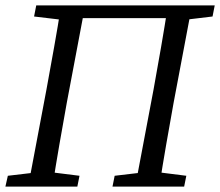

<svg xmlns="http://www.w3.org/2000/svg" viewBox="-22 -690 814 710"><path d="M-2 0 7 -40 134 -55H152L272 -40L264 0ZM82 0 150 -360Q164 -437 178 -515Q192 -593 204 -670H293L225 -310Q211 -233 197.5 -155Q184 -77 172 0ZM394 0 402 -40 529 -55H548L667 -40L659 0ZM478 0 546 -360Q560 -437 573.5 -515Q587 -593 599 -670H688L620 -310Q606 -233 592.5 -155Q579 -77 567 0ZM104 -629 112 -670H241L230 -614ZM234 -623 243 -670H647L639 -623ZM639 -614 649 -670H772L764 -629Z"/></svg>

Font: Source Serif 4
Style: Italic
Weight: 400
Italic angle: -12°
Designer: Frank Grießhammer
Foundry: Adobe Systems Incorporated
Version: Version 4.004;hotconv 1.0.116;makeotfexe 2.5.65601